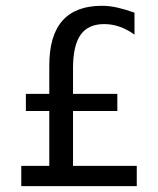

<svg xmlns="http://www.w3.org/2000/svg" viewBox="-20 -636 540 656"><path d="M439.5 -592.8V-517.6Q414.1 -536.1 388.2 -544.9Q362.3 -553.7 335.9 -553.7Q281.2 -553.7 255.4 -517.1Q229.5 -480.5 229.5 -403.3V-315.4H380.9V-256.8H229.5V-69.3H447.3V0H52.7V-69.3H148.4V-256.8H68.4V-315.4H148.4V-412.1Q148.4 -514.6 193.4 -565.4Q238.3 -616.2 328.1 -616.2Q354.5 -616.2 381.8 -609.9Q409.2 -603.5 439.5 -592.8Z"/></svg>

Font: BabelStone Pseudographica
Style: Regular
Weight: 400
Designer: Andrew West
Foundry: BabelStone
Version: Version 16.0.0